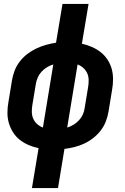

<svg xmlns="http://www.w3.org/2000/svg" viewBox="-20 -755 640 980"><path d="M143 205 177 1Q151 -4 126.5 -14.5Q102 -25 81.5 -41Q61 -57 47 -79Q33 -101 25.5 -126Q18 -151 18 -179Q18 -207 23 -234L41 -344Q45 -369 54.5 -394Q64 -419 80.5 -440.5Q97 -462 119 -479Q141 -496 165.5 -507.5Q190 -519 215 -526Q240 -533 266 -537L299 -735H432L398 -532Q424 -526 448.5 -515.5Q473 -505 493.5 -489Q514 -473 528.5 -451Q543 -429 550 -404Q557 -379 557 -351Q557 -323 552 -296L534 -186Q530 -161 520.5 -136Q511 -111 494.5 -89.5Q478 -68 456.5 -51Q435 -34 410.5 -22.5Q386 -11 360.5 -4.5Q335 2 309 5L276 205ZM199 -104 252 -426Q235 -421 219.5 -411.5Q204 -402 192 -389Q180 -376 173 -360Q166 -344 163 -327L145 -218Q142 -200 142.5 -182Q143 -164 150 -148.5Q157 -133 170 -121.5Q183 -110 199 -104ZM323 -104Q340 -109 355.5 -118.5Q371 -128 383 -141Q395 -154 402.5 -170Q410 -186 412 -203L430 -312Q433 -330 432.5 -348Q432 -366 425 -381.5Q418 -397 405 -408.5Q392 -420 376 -426Z"/></svg>

Font: Iosevka Curly Slab XBdExObl
Style: Regular
Weight: 800
Width: 7
Italic angle: -9°
Monospace: yes
Designer: Belleve Invis
Foundry: Belleve Invis
Version: Version 11.1.0; ttfautohint (v1.8.3)